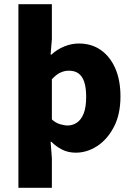

<svg xmlns="http://www.w3.org/2000/svg" viewBox="-20 -718 640 918"><path d="M68 180V-698H228V-531L222 -457H226Q253 -482 287.5 -496Q322 -510 357 -510Q418 -510 462.5 -478.5Q507 -447 531.5 -390.5Q556 -334 556 -257Q556 -171 524.5 -111Q493 -51 444.5 -19.5Q396 12 342 12Q306 12 276.5 -3Q247 -18 226 -40H222L228 38V180ZM304 -118Q327 -118 347.5 -131.5Q368 -145 380 -175Q392 -205 392 -255Q392 -298 383 -325.5Q374 -353 356 -366.5Q338 -380 309 -380Q288 -380 268 -370.5Q248 -361 228 -339V-147Q245 -131 266 -124.5Q287 -118 304 -118Z"/></svg>

Font: Source Code Pro ExtraBold
Style: Regular
Weight: 800
Monospace: yes
Designer: Paul D. Hunt, Teo Tuominen
Foundry: Adobe Systems Incorporated
Version: Version 1.018;hotconv 1.0.116;makeotfexe 2.5.65601